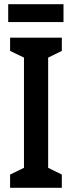

<svg xmlns="http://www.w3.org/2000/svg" viewBox="-20 -986 343 913"><path d="M274 -93H28V-156L94 -188V-712L28 -744V-807H274V-744L209 -712V-188L274 -156ZM282 -966V-881H19V-966Z"/></svg>

Font: Noto Sans Kannada UI ExtraCondensed SemiBold
Style: Regular
Weight: 600
Width: 2
Designer: Jelle Bosma - Monotype Design Team
Foundry: Monotype Imaging Inc.
Version: Version 2.005; ttfautohint (v1.8.4.7-5d5b)